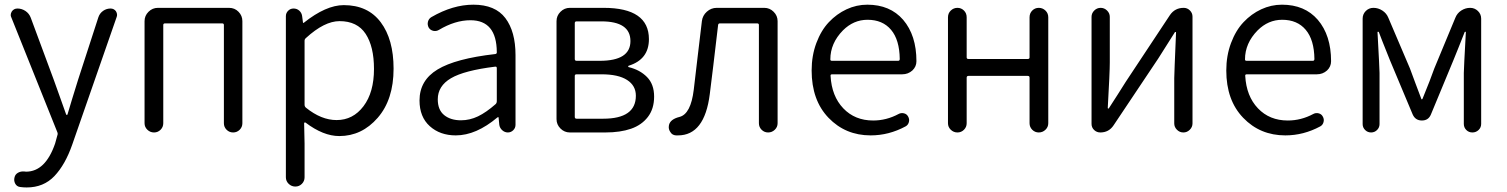

<svg xmlns="http://www.w3.org/2000/svg" viewBox="-20 -574 6530 832"><path d="M95.7 238.3Q81.1 238.3 66.9 236.3Q52.7 234.4 45.9 221.7Q39.1 209 43 194.3Q45.9 181.6 57.6 174.8Q69.3 168 84 168.9Q88.9 169.9 92.8 169.9Q176.8 169.9 218.8 47.9L228.5 12.7Q231.4 5.9 228.5 -1L29.3 -498Q26.4 -503.9 26.4 -508.8Q26.4 -516.6 31.2 -524.4Q40 -537.1 55.7 -537.1Q74.2 -537.1 90.3 -526.4Q106.4 -515.6 113.3 -497.1L212.9 -228.5Q220.7 -208 238.8 -156.2Q256.8 -104.5 266.6 -78.1Q266.6 -76.2 269.5 -76.2Q272.5 -76.2 272.5 -78.1Q276.4 -91.8 293 -146.5Q309.6 -201.2 318.4 -228.5L406.2 -499Q412.1 -516.6 426.8 -526.9Q441.4 -537.1 459 -537.1Q473.6 -537.1 482.4 -525.4Q487.3 -517.6 487.3 -509.8Q487.3 -504.9 485.4 -500L293 52.7Q262.7 139.6 215.8 189Q168.9 238.3 95.7 238.3Z M606.4 -40V-482.4Q606.4 -505.9 623.5 -522.9Q640.6 -540 664.1 -540H972.7Q997.1 -540 1013.7 -522.9Q1030.3 -505.9 1030.3 -482.4V-40Q1030.3 -23.4 1018.6 -11.7Q1006.8 0 990.2 0Q973.6 0 961.9 -11.7Q950.2 -23.4 950.2 -40V-465.8Q950.2 -472.7 942.4 -472.7H695.3Q687.5 -472.7 687.5 -465.8V-40Q687.5 -23.4 675.8 -11.7Q664.1 0 647.5 0Q630.9 0 618.7 -11.7Q606.4 -23.4 606.4 -40Z M1218.8 194.3V-503.9Q1218.8 -517.6 1228.5 -527.3Q1238.3 -537.1 1252 -537.1Q1266.6 -537.1 1276.9 -527.8Q1287.1 -518.6 1289.1 -504.9L1293 -475.6Q1293 -474.6 1294.4 -474.6Q1295.9 -474.6 1296.9 -475.6Q1392.6 -551.8 1469.7 -551.8Q1574.2 -551.8 1629.9 -477.5Q1685.5 -403.3 1685.5 -276.4Q1685.5 -142.6 1616.7 -63.5Q1547.9 15.6 1450.2 15.6Q1380.9 15.6 1303.7 -43Q1301.8 -43.9 1299.8 -43Q1297.9 -42 1297.9 -40L1299.8 47.9V194.3Q1299.8 210.9 1288.1 222.7Q1276.4 234.4 1259.8 234.4Q1243.2 234.4 1231 222.7Q1218.8 210.9 1218.8 194.3ZM1438.5 -53.7Q1509.8 -53.7 1555.2 -113.8Q1600.6 -173.8 1600.6 -275.4Q1600.6 -372.1 1564.5 -427.2Q1528.3 -482.4 1451.2 -482.4Q1385.7 -482.4 1305.7 -409.2Q1299.8 -404.3 1299.8 -397.5V-120.1Q1299.8 -112.3 1305.7 -107.4Q1372.1 -53.7 1438.5 -53.7Z M1955.1 12.7Q1886.7 12.7 1842.3 -27.3Q1797.9 -67.4 1797.9 -138.7Q1797.9 -225.6 1876 -272.9Q1954.1 -320.3 2126 -339.8Q2133.8 -340.8 2132.8 -348.6Q2131.8 -486.3 2018.6 -486.3Q1952.1 -486.3 1881.8 -444.3Q1870.1 -437.5 1857.4 -440.4Q1844.7 -443.4 1837.9 -454.1Q1831.1 -466.8 1834.5 -480Q1837.9 -493.2 1849.6 -500Q1942.4 -553.7 2031.2 -553.7Q2126 -553.7 2169.9 -495.6Q2213.9 -437.5 2213.9 -335V-33.2Q2213.9 -19.5 2204.1 -9.8Q2194.3 0 2180.7 0Q2167 0 2156.2 -9.8Q2145.5 -19.5 2143.6 -33.2L2140.6 -64.5Q2140.6 -66.4 2139.2 -66.4Q2137.7 -66.4 2135.7 -65.4Q2043 12.7 1955.1 12.7ZM1977.5 -52.7Q2015.6 -52.7 2051.3 -69.8Q2086.9 -86.9 2127.9 -123Q2132.8 -127.9 2132.8 -135.7V-278.3Q2132.8 -285.2 2127.9 -285.2Q2127 -285.2 2126 -285.2Q1991.2 -268.6 1934.1 -234.9Q1877 -201.2 1877 -143.6Q1877 -97.7 1904.8 -75.2Q1932.6 -52.7 1977.5 -52.7Z M2449.2 0Q2425.8 0 2408.7 -17.1Q2391.6 -34.2 2391.6 -57.6V-482.4Q2391.6 -505.9 2408.7 -522.9Q2425.8 -540 2449.2 -540H2595.7Q2792 -540 2792 -404.3Q2792 -316.4 2704.1 -289.1Q2702.1 -288.1 2702.1 -286.1Q2702.1 -284.2 2704.1 -283.2Q2752.9 -271.5 2783.7 -240.2Q2814.5 -209 2814.5 -155.3Q2814.5 -102.5 2787.6 -67.4Q2760.7 -32.2 2714.4 -16.1Q2668 0 2603.5 0ZM2470.7 -318.4Q2470.7 -310.5 2478.5 -310.5H2579.1Q2711.9 -310.5 2711.9 -396Q2711.9 -481.4 2585.9 -481.4H2478.5Q2470.7 -481.4 2470.7 -473.6ZM2470.7 -67.4Q2470.7 -59.6 2478.5 -59.6H2593.8Q2735.4 -59.6 2735.4 -159.2Q2735.4 -203.1 2697.3 -227.5Q2659.2 -252 2586.9 -252H2478.5Q2470.7 -252 2470.7 -245.1Z M2918 12.7Q2913.1 12.7 2909.2 12.7Q2892.6 11.7 2884.8 -2Q2877.9 -11.7 2877.9 -23.4Q2877.9 -27.3 2878.9 -32.2Q2884.8 -57.6 2924.8 -67.4Q2973.6 -80.1 2986.3 -185.5Q2990.2 -218.8 3002.4 -322.3Q3014.6 -425.8 3021.5 -482.4Q3024.4 -506.8 3043 -523.4Q3061.5 -540 3085.9 -540H3292Q3315.4 -540 3332.5 -522.9Q3349.6 -505.9 3349.6 -482.4V-40Q3349.6 -23.4 3337.4 -11.7Q3325.2 0 3308.6 0Q3292 0 3280.3 -11.7Q3268.6 -23.4 3268.6 -40V-465.8Q3268.6 -472.7 3260.7 -472.7H3099.6Q3092.8 -472.7 3091.8 -465.8Q3067.4 -256.8 3055.7 -166Q3033.2 12.7 2918 12.7Z M3752.9 12.7Q3643.6 12.7 3570.3 -63.5Q3497.1 -139.6 3497.1 -268.6Q3497.1 -333 3517.6 -387.7Q3538.1 -442.4 3571.8 -478Q3605.5 -513.7 3648.4 -533.7Q3691.4 -553.7 3738.3 -553.7Q3836.9 -553.7 3893.6 -488.3Q3951.2 -420.9 3951.2 -308.6Q3951.2 -285.2 3933.6 -268.6Q3915 -252 3889.6 -252H3585.9Q3578.1 -252 3579.1 -245.1Q3584 -157.2 3634.3 -104.5Q3684.6 -51.8 3763.7 -51.8Q3821.3 -51.8 3874 -80.1Q3884.8 -85.9 3897 -83Q3909.2 -80.1 3915 -69.3Q3921.9 -57.6 3918.5 -44.9Q3915 -32.2 3904.3 -26.4Q3832 12.7 3752.9 12.7ZM3578.1 -316.4Q3578.1 -310.5 3585 -310.5H3872.1Q3878.9 -310.5 3878.9 -318.4Q3878.9 -318.4 3878.9 -318.4Q3877.9 -401.4 3841.3 -444.8Q3804.7 -488.3 3739.3 -488.3Q3678.7 -488.3 3632.8 -442.4Q3578.1 -386.7 3578.1 -316.4Z M4087.9 -40V-499Q4087.9 -516.6 4100.1 -528.3Q4112.3 -540 4128.9 -540Q4145.5 -540 4157.2 -528.3Q4168.9 -516.6 4168.9 -499V-325.2Q4168.9 -318.4 4176.8 -318.4H4433.6Q4441.4 -318.4 4441.4 -325.2V-499Q4441.4 -516.6 4453.1 -528.3Q4464.8 -540 4481.4 -540Q4498 -540 4510.3 -528.3Q4522.5 -516.6 4522.5 -499V-40Q4522.5 -23.4 4510.3 -11.7Q4498 0 4481.4 0Q4464.8 0 4453.1 -11.7Q4441.4 -23.4 4441.4 -40V-237.3Q4441.4 -245.1 4433.6 -245.1H4176.8Q4168.9 -245.1 4168.9 -237.3V-40Q4168.9 -23.4 4157.2 -11.7Q4145.5 0 4128.9 0Q4112.3 0 4100.1 -11.7Q4087.9 -23.4 4087.9 -40Z M4748 0Q4732.4 0 4721.2 -10.7Q4710 -21.5 4710 -37.1V-501Q4710 -516.6 4721.7 -528.3Q4733.4 -540 4749.5 -540Q4765.6 -540 4777.3 -528.3Q4789.1 -516.6 4789.1 -501V-303.7Q4789.1 -260.7 4780.3 -106.4Q4780.3 -103.5 4782.7 -103.5Q4785.2 -103.5 4786.1 -106.4Q4795.9 -122.1 4822.3 -162.6Q4848.6 -203.1 4858.4 -219.7L5049.8 -508.8Q5071.3 -540 5109.4 -540Q5125 -540 5136.2 -528.8Q5147.5 -517.6 5147.5 -502V-39.1Q5147.5 -23.4 5135.7 -11.7Q5124 0 5107.9 0Q5091.8 0 5080.1 -11.7Q5068.4 -23.4 5068.4 -39.1V-235.4Q5068.4 -252 5076.2 -433.6Q5076.2 -435.5 5074.2 -435.5Q5072.3 -435.5 5071.3 -434.6Q5015.6 -347.7 4999 -320.3L4805.7 -31.2Q4785.2 0 4748 0Z M5549.8 12.7Q5440.4 12.7 5367.2 -63.5Q5293.9 -139.6 5293.9 -268.6Q5293.9 -333 5314.5 -387.7Q5335 -442.4 5368.7 -478Q5402.3 -513.7 5445.3 -533.7Q5488.3 -553.7 5535.2 -553.7Q5633.8 -553.7 5690.4 -488.3Q5748 -420.9 5748 -308.6Q5748 -285.2 5730.5 -268.6Q5711.9 -252 5686.5 -252H5382.8Q5375 -252 5376 -245.1Q5380.9 -157.2 5431.2 -104.5Q5481.4 -51.8 5560.5 -51.8Q5618.2 -51.8 5670.9 -80.1Q5681.6 -85.9 5693.8 -83Q5706.1 -80.1 5711.9 -69.3Q5718.8 -57.6 5715.3 -44.9Q5711.9 -32.2 5701.2 -26.4Q5628.9 12.7 5549.8 12.7ZM5375 -316.4Q5375 -310.5 5381.8 -310.5H5668.9Q5675.8 -310.5 5675.8 -318.4Q5675.8 -318.4 5675.8 -318.4Q5674.8 -401.4 5638.2 -444.8Q5601.6 -488.3 5536.1 -488.3Q5475.6 -488.3 5429.7 -442.4Q5375 -386.7 5375 -316.4Z M5884.8 -36.1V-493.2Q5884.8 -512.7 5898.4 -526.4Q5912.1 -540 5931.6 -540Q5952.1 -540 5970.2 -528.3Q5988.3 -516.6 5996.1 -497.1L6089.8 -277.3Q6096.7 -257.8 6113.3 -213.9Q6129.9 -169.9 6138.7 -146.5Q6138.7 -143.6 6141.1 -143.6Q6143.6 -143.6 6144.5 -146.5Q6179.7 -232.4 6195.3 -277.3L6286.1 -496.1Q6293.9 -516.6 6312 -528.3Q6330.1 -540 6350.6 -540Q6370.1 -540 6384.3 -526.4Q6398.4 -512.7 6398.4 -493.2V-37.1Q6398.4 -21.5 6387.2 -10.7Q6376 0 6360.4 0Q6344.7 0 6334 -10.7Q6323.2 -21.5 6323.2 -37.1V-257.8Q6323.2 -274.4 6332 -434.6Q6332 -436.5 6330.1 -436.5Q6328.1 -436.5 6327.1 -435.5Q6318.4 -412.1 6300.8 -369.1Q6283.2 -326.2 6278.3 -313.5L6180.7 -78.1Q6169.9 -51.8 6141.6 -51.8Q6113.3 -51.8 6101.6 -78.1L6002.9 -313.5Q5960.9 -418 5955.1 -434.6Q5954.1 -436.5 5951.7 -436.5Q5949.2 -436.5 5949.2 -434.6Q5958 -274.4 5958 -257.8V-36.1Q5958 -21.5 5947.3 -10.7Q5936.5 0 5921.4 0Q5906.2 0 5895.5 -10.7Q5884.8 -21.5 5884.8 -36.1Z"/></svg>

Font: Gen Jyuu Gothic Normal
Style: Regular
Weight: 300
Designer: [Source Han Sans]
Ryoko NISHIZUKA  (kana & ideographs); Paul D. Hunt (Latin, Greek & Cyrillic); Wenlong ZHANG  (bopomofo
Version: Version 1.002.20150607